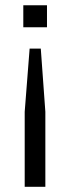

<svg xmlns="http://www.w3.org/2000/svg" viewBox="-20 -530 271 740"><path d="M154.8 -99.1V189.9H75.2V-99.1L94.2 -342.8H137.2ZM69.8 -509.8H161.1V-424.8H69.8Z"/></svg>

Font: LT Superior
Style: Regular
Weight: 400
Designer: Daniel Lyons
Foundry: LyonsType
Version: Version 1.000